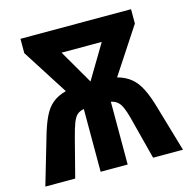

<svg xmlns="http://www.w3.org/2000/svg" viewBox="-105 -817 908 919"><g transform="rotate(-15 349.0 -357.0)"><path d="M624 -714V-643L475 -416Q515 -405 542 -383Q569 -361 588.5 -322Q608 -283 625 -222L690 0H542L494 -186Q478 -253 462.5 -279Q447 -305 416 -311V0H282V-311Q261 -307 248.5 -296Q236 -285 226 -259Q216 -233 204 -186L156 0H8L73 -222Q90 -283 108.5 -322Q127 -361 153.5 -383Q180 -405 221 -416L76 -643V-714ZM448 -599H249L347 -430Z"/></g></svg>

Font: Noto Sans Condensed
Style: Bold
Weight: 700
Width: 3
Designer: Monotype Design Team
Foundry: Monotype Imaging Inc.
Version: Version 2.013; ttfautohint (v1.8.4.7-5d5b)